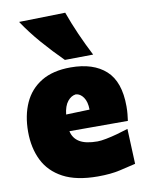

<svg xmlns="http://www.w3.org/2000/svg" viewBox="-99 -979 814 1066"><g transform="rotate(-10 308.0 -445.5)"><path d="M365.7 17.6Q245.1 17.6 170.4 -22.2Q95.7 -62 61 -132.3Q26.4 -202.6 26.4 -293.9Q26.4 -385.3 57.9 -455.3Q89.4 -525.4 154.8 -565.2Q220.2 -605 320.8 -605Q448.2 -605 518.6 -541Q588.9 -477.1 588.9 -338.4Q588.9 -313.5 586.9 -294.7Q585 -275.9 582.5 -257.3H252.9Q261.7 -216.3 296.4 -195.3Q331.1 -174.3 397 -174.3Q416 -174.3 446.3 -180.2Q476.6 -186 510.3 -195.3Q543.9 -204.6 572.3 -213.9L580.6 -15.6Q542.5 -6.3 490.5 5.6Q438.5 17.6 365.7 17.6ZM383.8 -356Q383.3 -400.4 365.7 -425.5Q348.1 -450.7 323.2 -452.6Q296.9 -449.7 276.6 -424.6Q256.3 -399.4 251 -351.6ZM296.9 -651.4Q236.3 -711.4 181.4 -774.7Q126.5 -837.9 83 -903.3L344.2 -909.2Q367.2 -844.7 395.3 -781.2Q423.3 -717.8 456.5 -653.3Z"/></g></svg>

Font: Pinar-FD Black
Style: Regular
Weight: 900
Designer: Amin Abedi
Version: Version 3.000